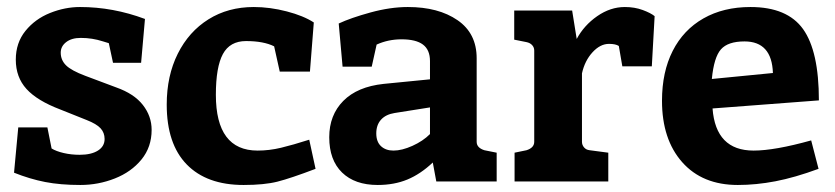

<svg xmlns="http://www.w3.org/2000/svg" viewBox="-20 -517 2378 547"><path d="M32 -154H115L127 -94Q140 -86 161.5 -81Q183 -76 207 -76Q240 -76 259 -88Q278 -100 278 -121Q278 -139 266.5 -151.5Q255 -164 227 -175L152 -205Q86 -230 55.5 -263.5Q25 -297 25 -347Q25 -395 52.5 -429Q80 -463 122.5 -480Q165 -497 208 -497Q302 -497 393 -463L382 -338H302L290 -394Q286 -395 272 -399.5Q258 -404 242.5 -406.5Q227 -409 210 -409Q184 -409 168.5 -397Q153 -385 153 -367Q153 -346 168 -331Q183 -316 223 -301L311 -268Q362 -250 387 -218Q412 -186 412 -147Q412 -98 383 -62.5Q354 -27 307 -8.5Q260 10 209 10Q152 10 108.5 1.5Q65 -7 20 -25Z M455 -219Q455 -301 486.5 -364Q518 -427 574 -462Q630 -497 703 -497Q749 -497 797 -484.5Q845 -472 874 -453L863 -313H777L761 -385Q731 -400 681 -400Q635 -400 615 -363Q595 -326 595 -247Q595 -88 714 -88Q747 -88 780.5 -96Q814 -104 861 -119L879 -36Q808 -9 770.5 0.5Q733 10 674 10Q569 10 512 -48.5Q455 -107 455 -219Z M1395 -82V0H1223L1213 -54Q1178 -21 1140.5 -5.5Q1103 10 1056 10Q991 10 954.5 -25.5Q918 -61 918 -126Q918 -189 958 -229.5Q998 -270 1073 -278L1205 -291V-343Q1205 -375 1185 -390Q1165 -405 1124 -405Q1086 -405 1053 -390L1039 -327H956L945 -450Q979 -466 1035.5 -481.5Q1092 -497 1142 -497Q1229 -497 1283.5 -459.5Q1338 -422 1338 -351V-113Q1338 -96 1360 -89ZM1101 -88Q1125 -88 1155 -101.5Q1185 -115 1205 -135V-211L1104 -195Q1079 -191 1065.5 -176Q1052 -161 1052 -137Q1052 -113 1065.5 -100.5Q1079 -88 1101 -88Z M1845 -471 1837 -328H1753L1743 -386Q1734 -392 1715 -392Q1690 -392 1668 -368Q1646 -344 1638 -308V-113Q1638 -104 1644 -97Q1650 -90 1660 -89L1713 -82V0H1446V-82L1480 -89Q1502 -96 1502 -113V-373Q1502 -382 1496 -388.5Q1490 -395 1480 -397L1445 -404V-487H1610L1623 -406Q1644 -445 1681.5 -471Q1719 -497 1760 -497Q1788 -497 1811 -488.5Q1834 -480 1845 -471Z M2291 -117 2312 -36Q2244 -11 2189 -0.5Q2134 10 2082 10Q1981 10 1923.5 -55Q1866 -120 1866 -230Q1866 -312 1896.5 -372Q1927 -432 1984 -464.5Q2041 -497 2118 -497Q2223 -497 2268 -434Q2313 -371 2313 -231L2010 -208Q2019 -88 2127 -88Q2187 -88 2291 -117ZM2008 -292 2182 -309Q2179 -399 2101 -399Q2054 -399 2034 -376.5Q2014 -354 2008 -292Z"/></svg>

Font: Enriqueta
Style: Bold
Weight: 700
Designer: Viviana Monsalve, Gustavo Ibarra
Foundry: 72Puntos
Version: Version 2.000